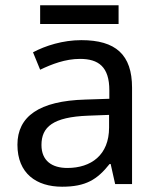

<svg xmlns="http://www.w3.org/2000/svg" viewBox="-20 -697 601 727"><path d="M429 -677H132V-606H429ZM288 -545C218 -545 152 -524 105 -499L132 -433C176 -454 227 -474 283 -474C353 -474 394 -444 394 -355V-323L303 -320C128 -315 46 -256 46 -149C46 -40 118 10 215 10C305 10 348 -17 395 -76H399L416 0H480V-365C480 -490 418 -545 288 -545ZM314 -259 393 -262V-214C393 -110 325 -61 235 -61C177 -61 137 -88 137 -148C137 -216 180 -254 314 -259Z"/></svg>

Font: Noto Sans Brahmi
Style: Regular
Weight: 400
Designer: Monotype Design Team
Foundry: Monotype Imaging Inc.
Version: Version 2.004